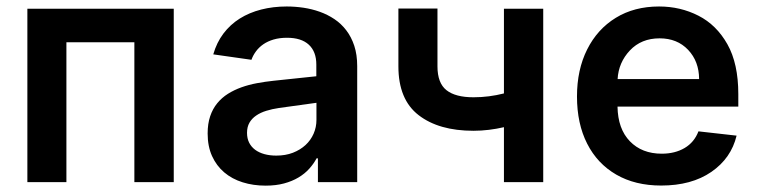

<svg xmlns="http://www.w3.org/2000/svg" viewBox="-20 -573 2385 604"><path d="M526.6 0H402.7V-440H188.9V0H66.1V-545.5H526.6Z M815.7 11Q776.6 11 743.3 0.5Q709.9 -9.9 685.4 -30.7Q660.9 -51.5 647 -82.2Q633.2 -112.9 633.2 -153.1Q633.2 -183.9 641.2 -207.4Q649.1 -230.8 663.4 -248.2Q677.6 -265.6 697.1 -277.9Q716.6 -290.1 739.5 -298.3Q762.4 -306.5 788.2 -311.3Q813.9 -316.1 840.2 -318.9L975.1 -333.1V-370Q975.1 -410.5 951.5 -432.4Q927.9 -454.2 882.8 -454.2Q859.4 -454.2 840.7 -448.7Q822.1 -443.2 808.2 -433.6Q794.4 -424 785.2 -411.4Q775.9 -398.8 771 -384.9L650.9 -402Q661.6 -439.3 682.9 -467.5Q704.2 -495.7 734.2 -514.6Q764.2 -533.4 801.7 -543Q839.1 -552.6 882.1 -552.6Q908 -552.6 934.7 -548.7Q961.3 -544.7 985.8 -536Q1010.3 -527.3 1031.8 -513Q1053.3 -498.6 1069.2 -477.8Q1085.2 -457 1094.5 -429Q1103.7 -400.9 1103.7 -365.1V0H980.1V-74.9H975.9Q967 -57.9 952.9 -42.3Q938.9 -26.6 919 -14.7Q899.1 -2.8 873.4 4.1Q847.7 11 815.7 11ZM849.1 -83.5Q878.2 -83.5 901.5 -92.5Q924.7 -101.6 941.2 -116.8Q957.7 -132.1 966.6 -152.5Q975.5 -172.9 975.5 -195.7V-249.6L857.6 -233.3Q835.9 -230.1 817.6 -224.4Q799.4 -218.8 785.9 -209.5Q772.4 -200.3 764.7 -187Q757.1 -173.7 757.1 -155.2Q757.1 -137.4 763.8 -124.1Q770.6 -110.8 782.8 -101.7Q795.1 -92.7 812 -88.1Q828.8 -83.5 849.1 -83.5Z M1688.9 0H1565.3V-172.9Q1542.6 -167.6 1518.1 -164.6Q1493.6 -161.6 1469.5 -161.6Q1360.4 -161.6 1296.9 -210.8Q1233.3 -259.9 1233.3 -364.3V-546.2H1356.2V-364.3Q1356.2 -311.8 1384.4 -289.4Q1412.6 -267 1469.5 -267Q1494.7 -267 1518.3 -270.1Q1541.9 -273.1 1565.3 -279.1V-545.5H1688.9Z M2060 10.7Q1978 10.7 1918.5 -23.8Q1859 -58.2 1827.1 -121.1Q1795.1 -183.9 1795.1 -269.5Q1795.1 -353.7 1827.1 -417.4Q1859 -481.2 1917.1 -516.9Q1975.1 -552.6 2053.3 -552.6Q2120.4 -552.6 2177.2 -523.6Q2234 -494.7 2268.3 -433.8Q2302.6 -372.9 2302.6 -277V-237.6H1922.6Q1923.7 -167.6 1961.5 -128.6Q1999.3 -89.5 2061.8 -89.5Q2103.3 -89.5 2133.7 -107.4Q2164.1 -125.4 2177.2 -159.8L2297.2 -146.3Q2280.2 -75.3 2217.9 -32.3Q2155.5 10.7 2060 10.7ZM2179.3 -324.2Q2179 -380 2144.7 -416.2Q2110.4 -452.4 2055 -452.4Q1997.5 -452.4 1961.6 -414.4Q1925.8 -376.4 1922.9 -324.2Z"/></svg>

Font: Linik Sans SemiBold
Style: Regular
Weight: 600
Designer: Rasmus Andersson (font), Cristiano Sobral (main changes)
Foundry: rsms
Version: Version 3.018;June 1, 2022;FontCreator 14.0.0.2814 64-bit; t